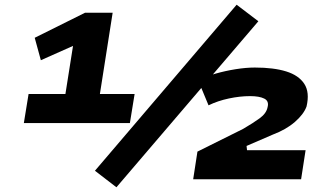

<svg xmlns="http://www.w3.org/2000/svg" viewBox="-20 -759 1384 813"><path d="M81 -238 101 -361H257L291 -576L335 -585L153 -504L127 -599L340 -705H457L403 -361H550L530 -238ZM473 34 382 -36 982 -739 1074 -669ZM798 0 816 -117 1009 -213Q1052 -238 1080 -258.5Q1108 -279 1113 -305Q1120 -331 1099 -341.5Q1078 -352 1039 -352Q996 -352 949 -342Q902 -332 863 -313L819 -419Q850 -435 892 -447Q934 -459 978 -466Q1022 -473 1059 -473Q1139 -473 1192 -456.5Q1245 -440 1268.5 -404Q1292 -368 1278 -308Q1266 -275 1228.5 -242.5Q1191 -210 1135 -189L1024 -141L1026 -123H1274L1255 0Z"/></svg>

Font: Nunito Sans 7pt Expanded Black
Style: Italic
Weight: 900
Width: 7
Italic angle: -9°
Designer: Vernon Adams
Foundry: Vernon Adams
Version: Version 3.101;gftools[0.9.27]